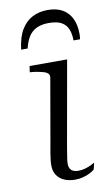

<svg xmlns="http://www.w3.org/2000/svg" viewBox="-86 -788 480 841"><g transform="rotate(-10 154.0 -367.5)"><path d="M188 -744Q151 -744 121 -729Q91 -714 71 -681.5Q51 -649 44 -593H73Q81 -626 94.5 -646.5Q108 -667 130 -677Q152 -687 183 -687Q220 -687 240 -675.5Q260 -664 268.5 -643Q277 -622 277 -593H306Q307 -598 307.5 -604.5Q308 -611 308 -616Q308 -656 294.5 -684.5Q281 -713 254.5 -728.5Q228 -744 188 -744ZM179 9Q152 9 131 0Q110 -9 98 -27Q86 -45 86 -71Q86 -82 87.5 -95Q89 -108 91.5 -124Q94 -140 98 -160L148 -447Q151 -460 144.5 -467.5Q138 -475 123.5 -479Q109 -483 85 -487L64 -489L68 -516H235L168 -138Q166 -124 163.5 -110Q161 -96 159.5 -85Q158 -74 158 -65Q158 -46 168.5 -36.5Q179 -27 200 -27Q215 -27 229 -31Q243 -35 254.5 -40.5Q266 -46 273 -50L266 -21Q259 -14 245 -7Q231 0 214 4.5Q197 9 179 9Z"/></g></svg>

Font: Roboto Serif 120pt Expanded Light
Style: Italic
Weight: 300
Width: 7
Italic angle: -10°
Designer: Greg Gazdowicz
Foundry: Commercial Type
Version: Version 1.008